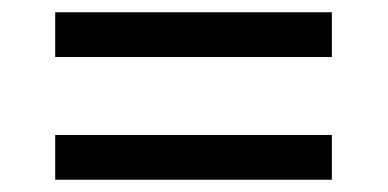

<svg xmlns="http://www.w3.org/2000/svg" viewBox="-20 -479 632 313"><path d="M70 -459H521V-386H70ZM70 -259H521V-186H70Z"/></svg>

Font: uoriya85
Style: Book
Weight: 400
Designer: Jelle Bosma - Monotype Design Team
Foundry: Monotype Imaging Inc.
Version: Version 2.003